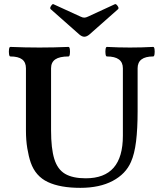

<svg xmlns="http://www.w3.org/2000/svg" viewBox="-20 -892 770 925"><path d="M367 13Q270 13 210.5 -15Q151 -43 128 -109Q118 -138 111.5 -177.5Q105 -217 105 -263V-563Q105 -592 86.5 -606Q68 -620 30 -620Q25 -620 23.5 -631.5Q22 -643 23.5 -654.5Q25 -666 30 -666Q101 -663 170 -663Q240 -663 310 -666Q315 -666 316.5 -654.5Q318 -643 316.5 -631.5Q315 -620 310 -620Q267 -620 246.5 -606Q226 -592 226 -563V-264Q226 -177 241.5 -126.5Q257 -76 293.5 -54.5Q330 -33 393 -33Q483 -33 527.5 -84Q572 -135 572 -238V-563Q572 -620 495 -620Q490 -620 488.5 -631.5Q487 -643 488.5 -654.5Q490 -666 495 -666Q551 -663 606 -663Q663 -663 718 -666Q723 -666 724.5 -654.5Q726 -643 724.5 -631.5Q723 -620 718 -620Q643 -620 643 -563V-356Q643 -271 635.5 -210.5Q628 -150 611 -112Q586 -54 523 -20.5Q460 13 367 13ZM386 -715Q375 -715 362 -726L224 -848Q219 -853 226 -863.5Q233 -874 237 -872L368 -812Q378 -807 386 -807Q394 -807 404 -812L534 -872Q539 -874 546.5 -863.5Q554 -853 549 -848L411 -726Q398 -715 386 -715Z"/></svg>

Font: Junicode VF
Style: Regular
Weight: 400
Designer: Peter S. Baker
Version: Version 2.213